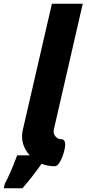

<svg xmlns="http://www.w3.org/2000/svg" viewBox="-47 -780 460 1021"><path d="M-22 199V198Q5 150 42 52L44 46H111Q58 -13 74 -88L229 -760H393L239 -90Q235 -69 248 -54.5Q261 -40 277 -40Q309 -40 296 16Q289 48 274.5 76Q260 104 244 104Q208 104 174 91Q120 167 75 218L72 221H-27Z"/></svg>

Font: Passageway
Style: BdIt
Weight: 700
Foundry: Ascender Corporation
Version: Version 1.11